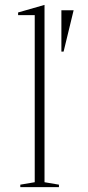

<svg xmlns="http://www.w3.org/2000/svg" viewBox="-20 -765 361 785"><path d="M162 -20 221 -10V0H63V-10L122 -20V-703H54V-714L162 -745ZM231 -554V-723H281L240 -554Z"/></svg>

Font: Kalnia ExtraLight
Style: Regular
Weight: 250
Designer: Frida Medrano
Foundry: Frida Medrano
Version: Version 1.105